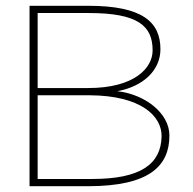

<svg xmlns="http://www.w3.org/2000/svg" viewBox="-20 -643 665 663"><path d="M82 0H284C496 0 565 -70 565 -175C565 -254 478 -318 385 -328C477 -345 534 -402 534 -473C534 -567 472 -623 285 -623H82ZM110 -339V-598H287C456 -598 507 -554 507 -469C507 -408 444 -339 285 -339ZM110 -25V-314H290C466 -313 539 -243 538 -172C536 -76 465 -25 299 -25Z"/></svg>

Font: Inconsolata Expanded ExtraLight
Style: Regular
Weight: 200
Width: 7
Monospace: yes
Designer: Raph Levien, Cyreal, Brenton Simpson
Foundry: Raph Levien, Cyreal, Google
Version: Version 3.100